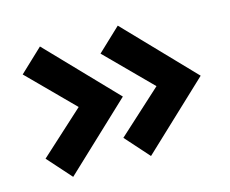

<svg xmlns="http://www.w3.org/2000/svg" viewBox="-77 -616 858 715"><g transform="rotate(-15 351.5 -258.5)"><path d="M210 -254 41 -100 123 -8 379 -249 129 -509 40 -425ZM510 -254 341 -100 423 -8 679 -249 429 -509 340 -425Z"/></g></svg>

Font: Righteous
Style: Regular
Weight: 400
Designer: Astigmatic (AOETI)
Foundry: Astigmatic (AOETI)
Version: Version 1.000